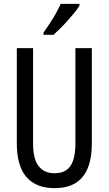

<svg xmlns="http://www.w3.org/2000/svg" viewBox="-20 -963 562 993"><path d="M455 -224Q455 -143 433 -91.5Q411 -40 368.5 -15Q326 10 262 10Q167 10 117 -47Q67 -104 67 -223V-714H151V-222Q151 -140 180 -103.5Q209 -67 262 -67Q298 -67 322 -82.5Q346 -98 358 -132.5Q370 -167 370 -223V-714H455ZM391 -934Q382 -918 365.5 -898Q349 -878 330 -856.5Q311 -835 291.5 -816Q272 -797 257 -783H205V-794Q224 -821 240.5 -846.5Q257 -872 270.5 -896.5Q284 -921 294 -943H391Z"/></svg>

Font: Noto Sans Arabic ExtraCondensed
Style: Regular
Weight: 400
Width: 2
Designer: Monotype Design Team, Nadine Chahine, Nizar Qandah and Khaled Hosny
Foundry: Monotype Imaging Inc.
Version: Version 2.012